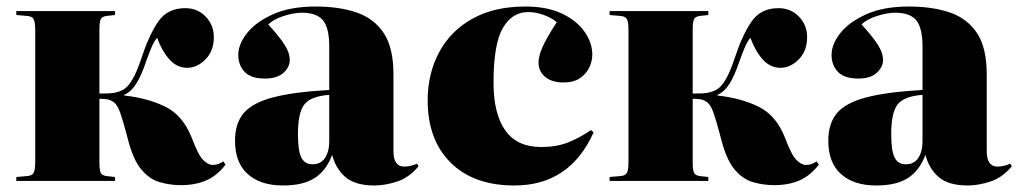

<svg xmlns="http://www.w3.org/2000/svg" viewBox="-20 -555 3124 589"><path d="M535 13Q501 13 469 3.5Q437 -6 412 -37Q387 -68 371 -133Q358 -183 348.5 -210Q339 -237 325 -244Q318 -249 307.5 -250.5Q297 -252 285 -252V-59Q285 -33 289 -25Q293 -17 306 -15L333 -12V0H30V-12L64 -15Q78 -16 83 -24.5Q88 -33 88 -59V-462Q88 -488 83 -496.5Q78 -505 64 -506L30 -509V-521H333V-509L306 -506Q293 -504 289 -496Q285 -488 285 -462V-268Q300 -268 314 -268.5Q328 -269 341 -273Q353 -276 364 -284Q375 -292 387.5 -313.5Q400 -335 414 -377Q436 -445 464.5 -487.5Q493 -530 548 -530Q586 -530 611 -504Q636 -478 636 -441Q636 -399 610.5 -373Q585 -347 554 -347Q523 -347 500 -372.5Q477 -398 462 -439Q453 -429 445 -410Q437 -391 428 -366Q414 -324 398.5 -299Q383 -274 361 -264V-262Q434 -254 487.5 -227.5Q541 -201 568 -133Q588 -79 603.5 -64Q619 -49 632 -49Q650 -49 665 -60L672 -50Q646 -16 612.5 -1.5Q579 13 535 13Z M848 14Q779 14 740 -21Q701 -56 701 -123Q701 -177 728 -208.5Q755 -240 818.5 -256.5Q882 -273 990 -279V-412Q990 -469 971 -492.5Q952 -516 906 -516Q882 -516 850.5 -506Q819 -496 803 -480Q833 -447 847 -426.5Q861 -406 865 -393.5Q869 -381 869 -372Q869 -349 849.5 -331.5Q830 -314 793 -314Q750 -314 730.5 -334.5Q711 -355 711 -387Q711 -419 737.5 -453Q764 -487 817 -511Q870 -535 948 -535Q1021 -535 1074.5 -516.5Q1128 -498 1157.5 -453Q1187 -408 1187 -327V-91Q1187 -44 1220 -44Q1240 -44 1259 -53L1264 -45Q1235 -10 1198 2Q1161 14 1129 14Q1070 14 1040 -11.5Q1010 -37 999 -80Q981 -32 945.5 -9Q910 14 848 14ZM939 -51Q964 -51 977 -70.5Q990 -90 990 -122V-264Q934 -260 914 -235Q894 -210 894 -144Q894 -92 904.5 -71.5Q915 -51 939 -51Z M1558 14Q1433 14 1362.5 -56Q1292 -126 1292 -247Q1292 -329 1327 -394.5Q1362 -460 1429 -497.5Q1496 -535 1592 -535Q1658 -535 1703.5 -513.5Q1749 -492 1773 -458Q1797 -424 1797 -387Q1797 -368 1788 -348.5Q1779 -329 1759.5 -315.5Q1740 -302 1709 -302Q1673 -302 1652.5 -319Q1632 -336 1632 -363Q1632 -382 1643.5 -409Q1655 -436 1688 -487Q1671 -501 1647 -509.5Q1623 -518 1600 -518Q1551 -518 1522.5 -469Q1494 -420 1494 -301Q1494 -206 1530 -155Q1566 -104 1640 -104Q1687 -104 1722.5 -118Q1758 -132 1793 -156L1801 -149Q1728 14 1558 14Z M2355 13Q2321 13 2289 3.5Q2257 -6 2232 -37Q2207 -68 2191 -133Q2178 -183 2168.5 -210Q2159 -237 2145 -244Q2138 -249 2127.5 -250.5Q2117 -252 2105 -252V-59Q2105 -33 2109 -25Q2113 -17 2126 -15L2153 -12V0H1850V-12L1884 -15Q1898 -16 1903 -24.5Q1908 -33 1908 -59V-462Q1908 -488 1903 -496.5Q1898 -505 1884 -506L1850 -509V-521H2153V-509L2126 -506Q2113 -504 2109 -496Q2105 -488 2105 -462V-268Q2120 -268 2134 -268.5Q2148 -269 2161 -273Q2173 -276 2184 -284Q2195 -292 2207.5 -313.5Q2220 -335 2234 -377Q2256 -445 2284.5 -487.5Q2313 -530 2368 -530Q2406 -530 2431 -504Q2456 -478 2456 -441Q2456 -399 2430.5 -373Q2405 -347 2374 -347Q2343 -347 2320 -372.5Q2297 -398 2282 -439Q2273 -429 2265 -410Q2257 -391 2248 -366Q2234 -324 2218.5 -299Q2203 -274 2181 -264V-262Q2254 -254 2307.5 -227.5Q2361 -201 2388 -133Q2408 -79 2423.5 -64Q2439 -49 2452 -49Q2470 -49 2485 -60L2492 -50Q2466 -16 2432.5 -1.5Q2399 13 2355 13Z M2668 14Q2599 14 2560 -21Q2521 -56 2521 -123Q2521 -177 2548 -208.5Q2575 -240 2638.5 -256.5Q2702 -273 2810 -279V-412Q2810 -469 2791 -492.5Q2772 -516 2726 -516Q2702 -516 2670.5 -506Q2639 -496 2623 -480Q2653 -447 2667 -426.5Q2681 -406 2685 -393.5Q2689 -381 2689 -372Q2689 -349 2669.5 -331.5Q2650 -314 2613 -314Q2570 -314 2550.5 -334.5Q2531 -355 2531 -387Q2531 -419 2557.5 -453Q2584 -487 2637 -511Q2690 -535 2768 -535Q2841 -535 2894.5 -516.5Q2948 -498 2977.5 -453Q3007 -408 3007 -327V-91Q3007 -44 3040 -44Q3060 -44 3079 -53L3084 -45Q3055 -10 3018 2Q2981 14 2949 14Q2890 14 2860 -11.5Q2830 -37 2819 -80Q2801 -32 2765.5 -9Q2730 14 2668 14ZM2759 -51Q2784 -51 2797 -70.5Q2810 -90 2810 -122V-264Q2754 -260 2734 -235Q2714 -210 2714 -144Q2714 -92 2724.5 -71.5Q2735 -51 2759 -51Z"/></svg>

Font: Literata 72pt ExtraBold
Style: Regular
Weight: 800
Designer: Latin by Veronika Burian and Jose Scaglione. Greek by Irene Vlachou. Cyrillic by Vera Evstafieva.
Foundry: TypeTogether
Version: Version 3.002